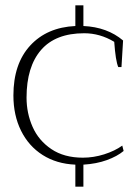

<svg xmlns="http://www.w3.org/2000/svg" viewBox="-20 -604 502 716"><path d="M291 10V92H261V10Q191 7 139 -26Q87 -59 58.5 -116.5Q30 -174 30 -248Q30 -366 92.5 -434Q155 -502 261 -507V-584H291V-507Q380 -503 439 -453L433 -354H421Q411 -377 406 -448Q353 -480 294 -480Q187 -480 133 -417.5Q79 -355 79 -240Q79 -182 101.5 -131Q124 -80 171.5 -48Q219 -16 289 -16Q329 -16 368.5 -28.5Q408 -41 436 -61L441 -41Q417 -21 378.5 -7Q340 7 291 10Z"/></svg>

Font: Trirong ExtraLight
Style: Regular
Weight: 275
Designer: Katatrad Team
Foundry: CadsonDemak
Version: Version 1.001